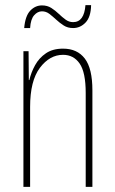

<svg xmlns="http://www.w3.org/2000/svg" viewBox="-20 -726 448 746"><path d="M225 -537Q280 -537 309.5 -498.5Q339 -460 339 -375V0H313V-365Q313 -445 289.5 -479Q266 -513 225 -513Q173 -513 135 -462.5Q97 -412 97 -311V0H71V-527H91L92 -415H94Q101 -445 116.5 -473Q132 -501 158.5 -519Q185 -537 225 -537ZM74 -617Q78 -664 97.5 -684.5Q117 -705 143 -705Q164 -705 179.5 -695Q195 -685 208 -672.5Q221 -660 234.5 -650Q248 -640 264 -640Q307 -640 312 -706H334Q333 -660 312.5 -638.5Q292 -617 264 -617Q243 -617 227.5 -627Q212 -637 198.5 -649.5Q185 -662 172 -672Q159 -682 143 -682Q126 -682 112.5 -666.5Q99 -651 97 -617Z"/></svg>

Font: Noto Sans Gurmukhi ExtraCondensed Thin
Style: Regular
Weight: 100
Width: 2
Designer: Jelle Bosma - Monotype Design Team
Foundry: Monotype Imaging Inc.
Version: Version 2.004; ttfautohint (v1.8.4.7-5d5b)